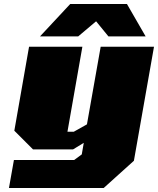

<svg xmlns="http://www.w3.org/2000/svg" viewBox="-20 -758 794 965"><path d="M181 -575 333 -738H618L712 -575H525L463 -651L373 -575ZM25 187 50 46H353L391 18L401 -40L347 -7H146L52 -101L126 -523H394L319 -96H351L417 -133L486 -523H754L653 50L501 187Z"/></svg>

Font: Tomorrow ExtraBold
Style: Italic
Weight: 800
Italic angle: -10°
Designer: Tony de Marco, Monica Rizzolli
Foundry: Just in Type
Version: Version 2.002